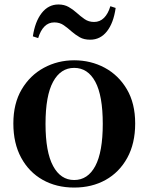

<svg xmlns="http://www.w3.org/2000/svg" viewBox="-20 -821 663 857"><path d="M311 16.2Q231.7 16.2 170.5 -18.3Q109.3 -52.8 74.5 -117Q39.6 -181.2 39.6 -269.8Q39.6 -359.1 76.8 -422Q114 -484.9 175.9 -518.4Q237.8 -551.9 311 -551.9Q385.1 -551.9 447.1 -518.8Q509 -485.6 546.2 -422.7Q583.4 -359.8 583.4 -269.8Q583.4 -180.5 548 -116.3Q512.6 -52 451.4 -17.9Q390.2 16.2 311 16.2ZM311 -17.5Q372 -17.5 405.4 -80.1Q438.7 -142.6 438.7 -268.1Q438.7 -394.2 405.4 -456.1Q372 -518 311 -518Q250.7 -518 217 -456.1Q183.2 -394.2 183.2 -268.1Q183.2 -142.6 217 -80.1Q250.7 -17.5 311 -17.5ZM126.7 -658.7Q136.2 -724.3 166 -762.6Q195.9 -801 240.7 -801Q267 -801 286.5 -789.8Q306 -778.6 321.4 -764.6Q339.2 -748.5 357.5 -735.7Q375.7 -723 399.9 -723Q425.9 -723 444.3 -741.3Q462.6 -759.6 472.6 -793.3L496.2 -785.5Q486.8 -718.5 457.3 -681.1Q427.8 -643.8 382.7 -643.8Q354.7 -643.8 336.2 -654.5Q317.7 -665.1 301.5 -678.9Q283.3 -695.2 265 -708.1Q246.8 -721 222.3 -721Q196.6 -721 178.6 -702.9Q160.6 -684.9 150.4 -651Z"/></svg>

Font: Noto Serif SC
Style: Regular
Weight: 200
Designer: Ryoko NISHIZUKA 西塚涼子 (kana & ideographs); Frank Grießhammer (Latin, Greek & Cyrillic); Wenlong ZHANG 张文龙 (bopomofo); San
Foundry: Adobe
Version: Version 2.001;hotconv 1.1.0;makeotfexe 2.6.0